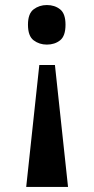

<svg xmlns="http://www.w3.org/2000/svg" viewBox="-20 -562 375 762"><path d="M198 -304 250 180H84L136 -304ZM166 -542Q197 -542 218.5 -525Q240 -508 240 -464Q240 -419 218.5 -402Q197 -385 166 -385Q136 -385 113.5 -402Q91 -419 91 -464Q91 -508 113.5 -525Q136 -542 166 -542Z"/></svg>

Font: Noto Serif Myanmar ExtraCondensed ExtraBold
Style: Regular
Weight: 800
Width: 2
Designer: Ben Mitchell and the Monotype Design Team
Foundry: Monotype Imaging Inc.
Version: Version 2.106; ttfautohint (v1.8.4.7-5d5b)